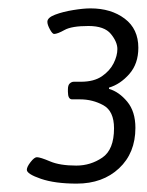

<svg xmlns="http://www.w3.org/2000/svg" viewBox="-20 -782 350 458"><path d="M163 -344Q111 -344 77.5 -355.5Q44 -367 44 -377Q44 -384 53 -395.5Q62 -407 68 -407Q76 -407 99.5 -397Q123 -387 162 -387Q196 -387 224 -406Q252 -425 252 -476Q252 -517 226.5 -531Q201 -545 171 -545H152Q142 -545 142 -563V-569Q142 -579 146.5 -583Q151 -587 156 -587H173Q204 -587 223 -600Q242 -613 251 -631Q260 -649 260 -665Q260 -682 244.5 -701Q229 -720 191 -720Q151 -720 134 -710.5Q117 -701 109 -701Q105 -701 99 -712Q93 -723 93 -730Q93 -740 111.5 -747Q130 -754 154.5 -758Q179 -762 196 -762Q245 -762 277.5 -737.5Q310 -713 310 -668Q310 -630 288.5 -605.5Q267 -581 240 -573V-570Q264 -563 283.5 -539.5Q303 -516 303 -477Q303 -417 264 -380.5Q225 -344 163 -344Z"/></svg>

Font: Asap
Style: Italic
Weight: 400
Italic angle: -6°
Designer: Pablo Cosgaya
Foundry: Omnibus-Type
Version: Version 3.001; ttfautohint (v1.8.3)